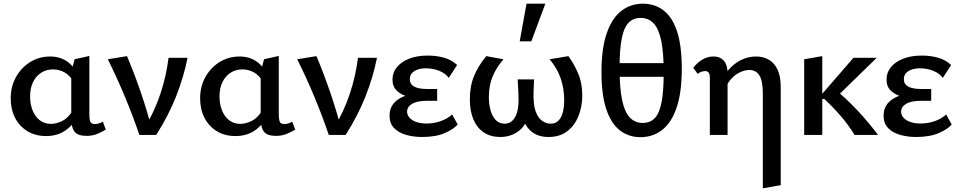

<svg xmlns="http://www.w3.org/2000/svg" viewBox="-20 -731 5193 1040"><path d="M230 6Q172 6 128.5 -20.5Q85 -47 61.5 -93Q38 -139 38 -198Q38 -263 67 -314.5Q96 -366 144.5 -395.5Q193 -425 252 -425Q289 -425 318.5 -412Q348 -399 369 -376Q390 -353 401 -320L377 -290Q358 -323 329.5 -339Q301 -355 267 -355Q230 -355 202 -336.5Q174 -318 158.5 -285.5Q143 -253 143 -209Q143 -167 156.5 -133Q170 -99 195.5 -79.5Q221 -60 256 -60Q286 -60 318.5 -76.5Q351 -93 375 -134L410 -115Q388 -74 361.5 -47Q335 -20 302 -7Q269 6 230 6ZM449 5Q401 5 383.5 -18Q366 -41 366 -91V-339L384 -410L464 -428V-110Q464 -88 468.5 -73.5Q473 -59 495 -59Q503 -59 514 -62Q525 -65 537 -72L553 -29Q530 -15 505 -5Q480 5 449 5Z M735 0Q700 -103 657.5 -205Q615 -307 564 -410L668 -427Q710 -327 744 -227Q778 -127 804 -27H757Q816 -124 848.5 -222Q881 -320 893 -418H996Q975 -313 933.5 -208Q892 -103 826 0Z M1256 6Q1198 6 1154.5 -20.5Q1111 -47 1087.5 -93Q1064 -139 1064 -198Q1064 -263 1093 -314.5Q1122 -366 1170.5 -395.5Q1219 -425 1278 -425Q1315 -425 1344.5 -412Q1374 -399 1395 -376Q1416 -353 1427 -320L1403 -290Q1384 -323 1355.5 -339Q1327 -355 1293 -355Q1256 -355 1228 -336.5Q1200 -318 1184.5 -285.5Q1169 -253 1169 -209Q1169 -167 1182.5 -133Q1196 -99 1221.5 -79.5Q1247 -60 1282 -60Q1312 -60 1344.5 -76.5Q1377 -93 1401 -134L1436 -115Q1414 -74 1387.5 -47Q1361 -20 1328 -7Q1295 6 1256 6ZM1475 5Q1427 5 1409.5 -18Q1392 -41 1392 -91V-339L1410 -410L1490 -428V-110Q1490 -88 1494.5 -73.5Q1499 -59 1521 -59Q1529 -59 1540 -62Q1551 -65 1563 -72L1579 -29Q1556 -15 1531 -5Q1506 5 1475 5Z M1761 0Q1726 -103 1683.5 -205Q1641 -307 1590 -410L1694 -427Q1736 -327 1770 -227Q1804 -127 1830 -27H1783Q1842 -124 1874.5 -222Q1907 -320 1919 -418H2022Q2001 -313 1959.5 -208Q1918 -103 1852 0Z M2266 11Q2220 11 2179.5 -0.5Q2139 -12 2114.5 -37.5Q2090 -63 2090 -104Q2090 -164 2141.5 -196Q2193 -228 2282 -228V-196Q2234 -196 2194.5 -206Q2155 -216 2130.5 -238.5Q2106 -261 2106 -300Q2106 -338 2129.5 -367Q2153 -396 2196 -413Q2239 -430 2297 -430Q2344 -430 2385 -418.5Q2426 -407 2456 -379L2411 -309Q2393 -334 2359 -347.5Q2325 -361 2287 -361Q2261 -361 2241.5 -354Q2222 -347 2211 -334.5Q2200 -322 2200 -302Q2200 -275 2223.5 -262Q2247 -249 2294 -249H2348V-185H2294Q2239 -185 2212 -168.5Q2185 -152 2185 -126Q2185 -108 2198 -93.5Q2211 -79 2234.5 -70.5Q2258 -62 2290 -62Q2331 -62 2367.5 -75Q2404 -88 2429 -111L2459 -57Q2439 -32 2390 -10.5Q2341 11 2266 11Z M2690 11Q2638 11 2601 -13.5Q2564 -38 2544.5 -83.5Q2525 -129 2525 -193Q2525 -265 2548 -320Q2571 -375 2614 -427L2707 -410Q2669 -366 2648.5 -317Q2628 -268 2628 -205Q2628 -165 2637.5 -132Q2647 -99 2666 -80Q2685 -61 2713 -61Q2752 -61 2772.5 -101Q2793 -141 2788 -228L2784 -301H2873L2870 -233Q2868 -166 2881 -129Q2894 -92 2916.5 -76.5Q2939 -61 2962 -61Q2989 -61 3005 -77.5Q3021 -94 3028.5 -122.5Q3036 -151 3036 -188Q3036 -253 3016.5 -308Q2997 -363 2957 -410L3059 -427Q3090 -384 3112 -332.5Q3134 -281 3134 -213Q3134 -155 3113.5 -103Q3093 -51 3052.5 -20Q3012 11 2951 11Q2891 11 2854 -22.5Q2817 -56 2809 -112H2846Q2828 -48 2786 -18.5Q2744 11 2690 11ZM2795 -507 2832 -711H2934L2858 -507Z M3449 12Q3385 12 3337.5 -25Q3290 -62 3264 -139.5Q3238 -217 3238 -341Q3238 -469 3266.5 -551Q3295 -633 3345.5 -672Q3396 -711 3462 -711Q3527 -711 3574.5 -674.5Q3622 -638 3647.5 -560.5Q3673 -483 3673 -359Q3673 -230 3645 -148Q3617 -66 3566.5 -27Q3516 12 3449 12ZM3461 -65Q3503 -65 3528 -92.5Q3553 -120 3564 -180Q3575 -240 3575 -338Q3575 -446 3561.5 -511Q3548 -576 3520 -605Q3492 -634 3450 -634Q3410 -634 3384.5 -607.5Q3359 -581 3347.5 -521Q3336 -461 3336 -361Q3336 -253 3350 -188Q3364 -123 3392 -94Q3420 -65 3461 -65ZM3297 -315V-389H3600V-315Z M4112 289V-224Q4112 -294 4093 -323Q4074 -352 4040 -352Q4014 -352 3987 -339Q3960 -326 3937.5 -300Q3915 -274 3902 -234L3862 -251Q3889 -309 3921.5 -347.5Q3954 -386 3993 -405.5Q4032 -425 4076 -425Q4113 -425 4143 -408.5Q4173 -392 4191 -355.5Q4209 -319 4209 -259V272ZM3825 0V-310Q3825 -319 3823 -327.5Q3821 -336 3815.5 -341Q3810 -346 3801 -346Q3789 -346 3778.5 -342Q3768 -338 3759 -331L3735 -364Q3756 -391 3784 -408Q3812 -425 3844 -425Q3871 -425 3888 -413.5Q3905 -402 3913 -382Q3921 -362 3921 -334V0Z M4609 0Q4576 -54 4535 -101.5Q4494 -149 4445 -195H4427V-215L4603 -418H4729L4494 -189V-255Q4562 -199 4622.5 -135Q4683 -71 4736 0ZM4336 0V-410L4434 -427V0Z M4942 11Q4896 11 4855.5 -0.5Q4815 -12 4790.5 -37.5Q4766 -63 4766 -104Q4766 -164 4817.5 -196Q4869 -228 4958 -228V-196Q4910 -196 4870.5 -206Q4831 -216 4806.5 -238.5Q4782 -261 4782 -300Q4782 -338 4805.5 -367Q4829 -396 4872 -413Q4915 -430 4973 -430Q5020 -430 5061 -418.5Q5102 -407 5132 -379L5087 -309Q5069 -334 5035 -347.5Q5001 -361 4963 -361Q4937 -361 4917.5 -354Q4898 -347 4887 -334.5Q4876 -322 4876 -302Q4876 -275 4899.5 -262Q4923 -249 4970 -249H5024V-185H4970Q4915 -185 4888 -168.5Q4861 -152 4861 -126Q4861 -108 4874 -93.5Q4887 -79 4910.5 -70.5Q4934 -62 4966 -62Q5007 -62 5043.5 -75Q5080 -88 5105 -111L5135 -57Q5115 -32 5066 -10.5Q5017 11 4942 11Z"/></svg>

Font: Ysabeau Infant SemiBold
Style: Regular
Weight: 600
Designer: Christian Thalmann (Catharsis Fonts)
Version: Version 2.002; featfreeze: ss01,ss02,lnum